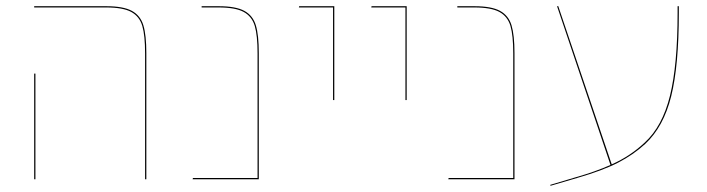

<svg xmlns="http://www.w3.org/2000/svg" viewBox="-20 -577 2275 618"><path d="M447 -405Q447 -463 438 -493.5Q429 -524 402.5 -538.5Q376 -553 322 -553H90V-557H322Q377 -557 404.5 -542Q432 -527 441.5 -495.5Q451 -464 451 -406V0H447ZM90 -340H94V0H90Z M813 -406V0H600L601 -4H809V-405Q809 -463 800 -493.5Q791 -524 764.5 -538.5Q738 -553 684 -553H629V-557H684Q739 -557 766.5 -542Q794 -527 803.5 -495.5Q813 -464 813 -406Z M1052 -553H942L943 -557H1056V-255H1052Z M1285 -553H1175L1176 -557H1289V-255H1285Z M1636 -406V0H1423L1424 -4H1632V-405Q1632 -463 1623 -493.5Q1614 -524 1587.5 -538.5Q1561 -553 1507 -553H1452V-557H1507Q1562 -557 1589.5 -542Q1617 -527 1626.5 -495.5Q1636 -464 1636 -406Z M2165 -557V-536Q2165 -366 2140.5 -267.5Q2116 -169 2057 -114Q2019 -79 1969.5 -53.5Q1920 -28 1837 -4L1752 21L1751 18L1835 -7Q1895 -24 1945 -46L1773 -557H1777L1949 -48Q2008 -74 2055 -118Q2112 -170 2136.5 -269Q2161 -368 2161 -536V-557Z"/></svg>

Font: FiraGO Four
Style: Regular
Weight: 100
Designer: bBox Type
Foundry: bBox Type GmbH
Version: Version 1.001